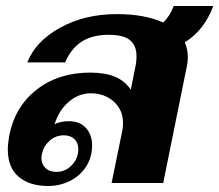

<svg xmlns="http://www.w3.org/2000/svg" viewBox="-20 -610 731 640"><path d="M596 -469Q606 -446 606 -420Q606 -401 602 -385L524 0H352L388 -176Q390 -184 390 -200Q390 -244 359 -271.5Q328 -299 283 -299Q242 -299 209 -270.5Q176 -242 162 -196Q182 -206 210 -206Q246 -206 266.5 -183.5Q287 -161 287 -126Q287 -85 266.5 -54Q246 -23 212.5 -6.5Q179 10 140 10Q79 10 42.5 -20.5Q6 -51 6 -112Q6 -131 11 -159Q30 -255 102.5 -311.5Q175 -368 281 -368Q329 -368 362.5 -354.5Q396 -341 416 -311L431 -386Q435 -403 435 -424Q435 -457 414 -475.5Q393 -494 342 -494Q289 -494 253.5 -472Q218 -450 197 -402H71Q99 -473 181 -518Q263 -563 369 -563Q462 -563 524 -535Q547 -557 559 -590H691Q660 -508 596 -469ZM120 -98Q118 -88 118 -84Q118 -63 131.5 -50Q145 -37 168 -37Q198 -37 219.5 -59.5Q241 -82 241 -113Q241 -134 228 -146.5Q215 -159 193 -159Q166 -159 146 -141.5Q126 -124 120 -98Z"/></svg>

Font: Taviraj
Style: Bold Italic
Weight: 700
Italic angle: -12°
Designer: Katatrad Team
Foundry: CadsonDemak
Version: Version 1.001